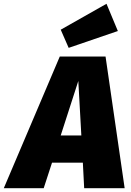

<svg xmlns="http://www.w3.org/2000/svg" viewBox="-83 -995 692 1015"><path d="M540 -831 480 -975 238 -838 280 -742ZM362 0H576L475 -696H233L-63 0H148L192 -135H355ZM238 -279 331 -567 347 -279Z"/></svg>

Font: Fira Sans Heavy
Style: Italic
Weight: 900
Italic angle: -8°
Designer: bBox Type GmbH & Carrois Corporate GbR & Edenspiekermann AG
Foundry: bBox Type GmbH & Carrois Corporate GbR & Edenspiekermann AG
Version: Version 4.301;PS 004.301;hotconv 1.0.88;makeotf.lib2.5.64775